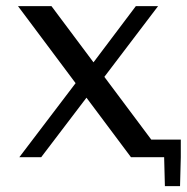

<svg xmlns="http://www.w3.org/2000/svg" viewBox="-20 -519 617 634"><path d="M412.4 0 39.4 -498.8H149.9L522.9 0ZM43.9 0 252.6 -274.6 292.9 -232.4 116.1 0ZM303.4 -237.3 265.4 -282.2 428.6 -498.8H502ZM469.3 0V-58H577V0ZM577 0 574.5 95.6H524.5L522 0Z"/></svg>

Font: Russolo 10pt ExtraLight
Style: Regular
Weight: 200
Designer: Micah Stupak-Hahn
Version: Version 1.000